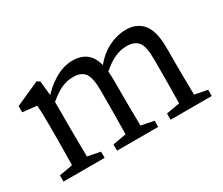

<svg xmlns="http://www.w3.org/2000/svg" viewBox="-84 -652 996 857"><g transform="rotate(-30 414.0 -224.0)"><path d="M657 0Q658 -21 658.5 -55Q659 -89 659.5 -126.5Q660 -164 660 -193V-272Q660 -337 641.5 -360Q623 -383 582 -383Q551 -383 520 -369Q489 -355 450 -320L432 -348H438Q474 -398 521 -423Q568 -448 617 -448Q672 -448 703 -410.5Q734 -373 734 -287V-193Q734 -164 734.5 -126.5Q735 -89 735.5 -55Q736 -21 736 0ZM37 0V-32L138 -50H157L249 -32V0ZM105 0Q106 -21 106.5 -55.5Q107 -90 107.5 -127.5Q108 -165 108 -193V-236Q108 -274 107.5 -299Q107 -324 105 -352L32 -360V-392L157 -448L171 -438L182 -332V-193Q182 -165 182.5 -127.5Q183 -90 183.5 -55.5Q184 -21 184 0ZM313 0V-32L414 -50H433L525 -32V0ZM381 0Q382 -21 382.5 -55Q383 -89 383.5 -126.5Q384 -164 384 -193V-270Q384 -335 366 -359Q348 -383 307 -383Q273 -383 243 -368.5Q213 -354 174 -320L159 -350H167Q199 -391 246.5 -419.5Q294 -448 341 -448Q400 -448 429 -408.5Q458 -369 458 -277V-193Q458 -164 458.5 -126.5Q459 -89 459.5 -55Q460 -21 460 0ZM589 0V-32L690 -50H709L801 -32V0Z"/></g></svg>

Font: Lisu Bosa ExtraLight
Style: Regular
Weight: 200
Designer: David Morse, Annie Olsen, Victor Gaultney, Frank Grießhammer (Latin)
Foundry: SIL International
Version: Version 2.000